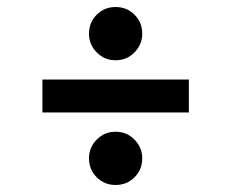

<svg xmlns="http://www.w3.org/2000/svg" viewBox="-20 -624 660 548"><path d="M101 -303V-397H519V-303ZM310 -96Q278 -96 256 -118Q234 -140 234 -172Q234 -203 256 -225.5Q278 -248 310 -248Q342 -248 364 -225.5Q386 -203 386 -172Q386 -140 364 -118Q342 -96 310 -96ZM310 -452Q278 -452 256 -474.5Q234 -497 234 -528Q234 -560 256 -582Q278 -604 310 -604Q342 -604 364 -582Q386 -560 386 -528Q386 -497 364 -474.5Q342 -452 310 -452Z"/></svg>

Font: Space Grotesk Medium
Style: Regular
Weight: 500
Designer: Florian Karsten
Foundry: Florian Karsten
Version: Version 2.000